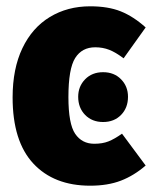

<svg xmlns="http://www.w3.org/2000/svg" viewBox="-20 -571 482 609"><path d="M442 -484 372 -386Q347 -405 326.5 -413Q306 -421 282 -421Q240 -421 218.5 -387Q197 -353 197 -263Q197 -178 218.5 -146.5Q240 -115 279 -115Q305 -115 324 -122.5Q343 -130 367 -147L442 -46Q405 -14 363.5 2Q322 18 266 18Q151 18 85.5 -52.5Q20 -123 20 -262Q20 -353 51 -418Q82 -483 138 -517Q194 -551 266 -551Q323 -551 363 -535Q403 -519 442 -484ZM386 -264Q386 -229 364 -206.5Q342 -184 307 -184Q272 -184 250 -206.5Q228 -229 228 -264Q228 -297 250 -319.5Q272 -342 307 -342Q342 -342 364 -319.5Q386 -297 386 -264Z"/></svg>

Font: Fira Sans Compressed ExtraBold
Style: Regular
Weight: 800
Width: 1
Designer: bBox Type GmbH & Carrois Corporate GbR & Edenspiekermann AG
Foundry: bBox Type GmbH & Carrois Corporate GbR & Edenspiekermann AG
Version: Version 4.301